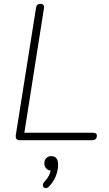

<svg xmlns="http://www.w3.org/2000/svg" viewBox="-20 -731 567 1001"><path d="M462 0H82Q71 0 66 -6.5Q61 -13 62 -24L168 -691Q171 -711 191 -711Q202 -711 206.5 -704.5Q211 -698 209 -687L107 -39H464Q474 -39 479.5 -35.5Q485 -32 485 -24Q485 -11 478 -5.5Q471 0 462 0ZM235 242Q227 250 219.5 250Q212 250 207.5 245.5Q203 241 203.5 233Q204 225 211 217Q227 200 235 184.5Q243 169 246 150L251 159Q233 159 222 148Q211 137 211 121Q211 104 221 93.5Q231 83 247 83Q283 83 283 128Q283 149 277 170Q271 191 260 209.5Q249 228 235 242Z"/></svg>

Font: Nunito Variable Extra Light
Style: Italic
Weight: 200
Italic angle: -9°
Designer: Vernon Adams
Foundry: Vernon Adams
Version: Version 3.602